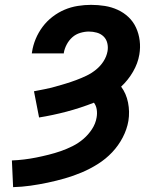

<svg xmlns="http://www.w3.org/2000/svg" viewBox="-20 -763 640 791"><path d="M34 8 29 -102Q54 -103 79 -106Q104 -109 129 -114Q154 -119 180 -125.5Q206 -132 230.5 -140.5Q255 -149 279 -161Q303 -173 323.5 -190.5Q344 -208 359 -231Q374 -254 378 -279Q381 -296 378.5 -312Q376 -328 367 -340Q311 -318 254 -303Q197 -288 141 -279L120 -387Q141 -391 163.5 -395.5Q186 -400 207.5 -406Q229 -412 250.5 -418.5Q272 -425 293.5 -433Q315 -441 336 -451Q357 -461 375.5 -476Q394 -491 406.5 -510.5Q419 -530 423 -552Q426 -569 422 -585.5Q418 -602 406.5 -613Q395 -624 379 -628.5Q363 -633 346 -633Q329 -633 310.5 -627.5Q292 -622 278 -609.5Q264 -597 255 -580Q246 -563 243 -546V-543H111L112 -549Q116 -576 127 -602.5Q138 -629 155.5 -652.5Q173 -676 196.5 -694Q220 -712 246 -723Q272 -734 300 -738.5Q328 -743 355 -743Q384 -743 412 -738.5Q440 -734 465 -722.5Q490 -711 509.5 -692.5Q529 -674 540.5 -649Q552 -624 555.5 -595.5Q559 -567 554 -538Q548 -502 528 -467.5Q508 -433 479 -406Q500 -378 507.5 -340.5Q515 -303 509 -265Q503 -230 485.5 -196.5Q468 -163 442 -135.5Q416 -108 383.5 -87.5Q351 -67 316.5 -52.5Q282 -38 247 -28Q212 -18 176.5 -10.5Q141 -3 105.5 2Q70 7 34 8Z"/></svg>

Font: Iosevka Aile Extrabold Oblique
Style: Regular
Weight: 800
Italic angle: -9°
Designer: Belleve Invis
Foundry: Belleve Invis
Version: Version 31.1.0; ttfautohint (v1.8.4)